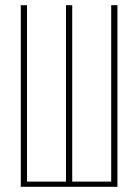

<svg xmlns="http://www.w3.org/2000/svg" viewBox="-20 -719 533 739"><path d="M60 -699H84V-20H234V-699H258V-20H408V-699H432V0H60Z"/></svg>

Font: Moniqa Thin Paragraph
Style: Regular
Weight: 100
Designer: Rajesh Rajput
Foundry: Rajesh Rajput
Version: Version 1.000